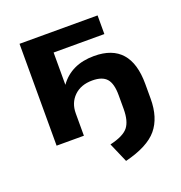

<svg xmlns="http://www.w3.org/2000/svg" viewBox="-131 -652 900 955"><g transform="rotate(-20 319.0 -174.5)"><path d="M330.1 85.9Q402.3 69.3 427.2 38.1Q452.1 6.8 452.1 -57.6V-130.9Q452.1 -191.4 429.2 -217.8Q406.2 -244.1 353.5 -244.1Q293 -244.1 256.8 -209Q220.7 -173.8 220.7 -118.2V0H76.2V-539.1H489.3V-440.4H220.7V-269.5Q282.2 -355.5 403.3 -355.5Q595.7 -355.5 595.7 -137.7V-59.6Q595.7 41 546.4 100.1Q497.1 159.2 375 189.5Z"/></g></svg>

Font: Min Sans Bold
Style: Regular
Weight: 700
Designer: Jinseong-Kim, NotoSansCJK, Nunito
Foundry: Jinseong-Kim
Version: Version 1.400;Glyphs 3.1.2 (3151)